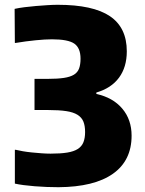

<svg xmlns="http://www.w3.org/2000/svg" viewBox="-20 -770 605 801"><path d="M224 11Q175 11 124.5 7Q74 3 42 -4V-145H46Q58 -142 75.5 -139Q93 -136 113 -134Q133 -132 153.5 -130.5Q174 -129 191 -129Q233 -129 260.5 -133.5Q288 -138 304.5 -148.5Q321 -159 328 -176.5Q335 -194 335 -219Q335 -245 328 -262.5Q321 -280 303.5 -291Q286 -302 256 -306.5Q226 -311 181 -311H124V-441H180Q220 -441 246.5 -445Q273 -449 288.5 -458.5Q304 -468 310 -484.5Q316 -501 316 -525Q316 -570 290 -588Q264 -606 197 -606Q169 -606 128.5 -602Q88 -598 46 -591H42L41 -733Q59 -737 82.5 -740Q106 -743 130.5 -745Q155 -747 178.5 -748.5Q202 -750 221 -750Q368 -750 438.5 -702.5Q509 -655 509 -556Q509 -490 476.5 -446Q444 -402 382 -384V-378Q451 -363 490 -317Q529 -271 529 -204Q529 -100 451 -45Q373 10 224 11Z"/></svg>

Font: Encode Sans Narrow
Style: ExtraBold
Weight: 800
Designer: Pablo Impallari, Andres Torresi
Foundry: Pablo Impallari, Andres Torresi
Version: Version 1.000; ttfautohint (v1.00) -l 8 -r 50 -G 200 -x 14 -